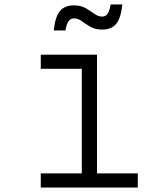

<svg xmlns="http://www.w3.org/2000/svg" viewBox="-20 -837 740 857"><path d="M162 -593H413V-63H595V0H162V-63H345V-530H162ZM220 -701Q226 -761 247 -787Q268 -813 310 -813Q341 -813 362.5 -800.5Q384 -788 401 -775.5Q418 -763 436 -763Q452 -763 460.5 -776Q469 -789 474 -817H526Q520 -757 499 -731Q478 -705 436 -705Q405 -705 383.5 -717.5Q362 -730 345 -742.5Q328 -755 310 -755Q295 -755 286 -742.5Q277 -730 272 -701Z"/></svg>

Font: Martian Mono SemiExpanded ExtraLight
Style: Regular
Weight: 250
Monospace: yes
Version: Version 0.930